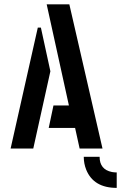

<svg xmlns="http://www.w3.org/2000/svg" viewBox="-20 -704 573 910"><path d="M533.2 186.5Q423.8 186.5 388.7 100.6Q377 71.3 377 39.1H452.1Q452.1 99.6 510.7 111.3Q522.5 113.3 533.2 113.3ZM30.3 0 159.2 -573.2H173.8L218.8 -366.2L137.7 0ZM210.9 -97.7 233.4 -204.1H306.6L201.2 -683.6H308.6L465.8 0H357.4L335.9 -97.7Z"/></svg>

Font: Post No Bills Jaffna
Style: Bold
Weight: 700
Designer: Kosala Senevirathne, Siva Puranthara, Lasantha Premarathna, Tharique Azeez
Foundry: Mooniak
Version: Version 1.220 ; ttfautohint (v1.6)